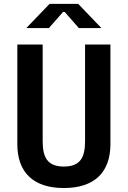

<svg xmlns="http://www.w3.org/2000/svg" viewBox="-20 -960 660 992"><path d="M310 -99.5C228.5 -99.5 200.5 -143 200.5 -229V-730H69.5V-215.5C69.5 -70 151.5 11.5 310 11.5C468.5 11.5 550.5 -70 550.5 -215.5V-730H419.5V-229C419.5 -143 391.5 -99.5 310 -99.5ZM116 -815H232.5L310 -903L387.5 -815H504L384 -940H236Z"/></svg>

Font: Monaspace Neon SemiBold
Style: Regular
Weight: 600
Designer: Riley Cran & the Lettermatic Team
Foundry: Lettermatic
Version: Version 1.200 (Monaspace Neon)